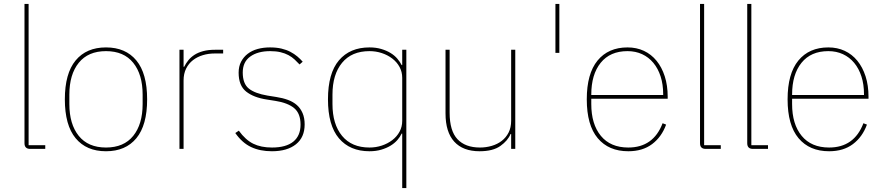

<svg xmlns="http://www.w3.org/2000/svg" viewBox="-20 -760 4513 980"><path d="M134 0Q105 0 105 -29V-740H126V-19H211V0Z M521 12Q421 12 366 -54.5Q311 -121 311 -253Q311 -385 366 -451.5Q421 -518 521 -518Q621 -518 676 -451.5Q731 -385 731 -253Q731 -121 676 -54.5Q621 12 521 12ZM521 -7Q612 -7 660 -66.5Q708 -126 708 -229V-277Q708 -380 660 -439.5Q612 -499 521 -499Q430 -499 382 -439.5Q334 -380 334 -277V-229Q334 -126 382 -66.5Q430 -7 521 -7Z M896 0V-506H917V-419H920Q929 -437 941.5 -452.5Q954 -468 972.5 -480Q991 -492 1017 -499Q1043 -506 1078 -506H1119V-487H1075Q1044 -487 1015.5 -478.5Q987 -470 965 -453Q943 -436 930 -410Q917 -384 917 -349V0Z M1368 12Q1307 12 1261.5 -9.5Q1216 -31 1181 -81L1199 -93Q1233 -46 1272.5 -26.5Q1312 -7 1368 -7Q1440 -7 1477 -37Q1514 -67 1514 -124Q1514 -181 1481.5 -208Q1449 -235 1386 -245L1342 -252Q1275 -262 1236.5 -292.5Q1198 -323 1198 -389Q1198 -421 1210.5 -445Q1223 -469 1244.5 -485.5Q1266 -502 1295 -510Q1324 -518 1358 -518Q1391 -518 1416.5 -512Q1442 -506 1462 -495.5Q1482 -485 1497.5 -472Q1513 -459 1525 -445L1509 -431Q1497 -444 1483.5 -456.5Q1470 -469 1452.5 -478.5Q1435 -488 1412 -493.5Q1389 -499 1359 -499Q1296 -499 1257.5 -471.5Q1219 -444 1219 -390Q1219 -333 1250 -308Q1281 -283 1346 -272L1390 -265Q1423 -260 1450 -250Q1477 -240 1495.5 -223.5Q1514 -207 1524.5 -182.5Q1535 -158 1535 -125Q1535 -59 1490.5 -23.5Q1446 12 1368 12Z M2033 -78H2030Q2022 -61 2008 -45Q1994 -29 1973.5 -16.5Q1953 -4 1926 4Q1899 12 1866 12Q1766 12 1710 -54Q1654 -120 1654 -253Q1654 -386 1710 -452Q1766 -518 1866 -518Q1899 -518 1926 -510Q1953 -502 1973.5 -489.5Q1994 -477 2008 -460.5Q2022 -444 2030 -428H2033V-506H2054V200H2033ZM1866 -7Q1899 -7 1929 -17Q1959 -27 1982.5 -45Q2006 -63 2019.5 -88Q2033 -113 2033 -143V-363Q2033 -393 2019.5 -418Q2006 -443 1982.5 -461Q1959 -479 1929 -489Q1899 -499 1866 -499Q1775 -499 1726 -439.5Q1677 -380 1677 -277V-229Q1677 -126 1726 -66.5Q1775 -7 1866 -7Z M2589 -76H2586Q2572 -42 2534 -15Q2496 12 2428 12Q2343 12 2298.5 -37Q2254 -86 2254 -181V-506H2275V-185Q2275 -92 2315 -49.5Q2355 -7 2430 -7Q2461 -7 2490 -15.5Q2519 -24 2541 -41Q2563 -58 2576 -83.5Q2589 -109 2589 -144V-506H2610V0H2589Z M2815 -490V-740H2835V-490Z M3187 12Q3087 12 3031 -54.5Q2975 -121 2975 -253Q2975 -384 3030 -451Q3085 -518 3183 -518Q3229 -518 3266.5 -500.5Q3304 -483 3331 -450Q3358 -417 3373 -370.5Q3388 -324 3388 -266V-256H2998V-229Q2998 -126 3047 -66.5Q3096 -7 3187 -7Q3315 -7 3362 -131L3380 -124Q3357 -61 3308.5 -24.5Q3260 12 3187 12ZM3183 -499Q3094 -499 3046 -439.5Q2998 -380 2998 -277V-275H3365V-279Q3365 -329 3352 -369.5Q3339 -410 3315 -439Q3291 -468 3257.5 -483.5Q3224 -499 3183 -499Z M3582 0Q3553 0 3553 -29V-740H3574V-19H3659V0Z M3823 0Q3794 0 3794 -29V-740H3815V-19H3900V0Z M4212 12Q4112 12 4056 -54.5Q4000 -121 4000 -253Q4000 -384 4055 -451Q4110 -518 4208 -518Q4254 -518 4291.5 -500.5Q4329 -483 4356 -450Q4383 -417 4398 -370.5Q4413 -324 4413 -266V-256H4023V-229Q4023 -126 4072 -66.5Q4121 -7 4212 -7Q4340 -7 4387 -131L4405 -124Q4382 -61 4333.5 -24.5Q4285 12 4212 12ZM4208 -499Q4119 -499 4071 -439.5Q4023 -380 4023 -277V-275H4390V-279Q4390 -329 4377 -369.5Q4364 -410 4340 -439Q4316 -468 4282.5 -483.5Q4249 -499 4208 -499Z"/></svg>

Font: IBM Plex Sans Devanagari Thin
Style: Regular
Weight: 100
Designer: Mike Abbink, Paul van der Laan, Pieter van Rosmalen, Erin McLaughlin
Foundry: Bold Monday
Version: Version 1.1